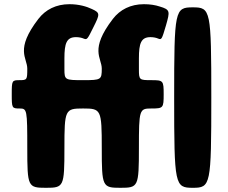

<svg xmlns="http://www.w3.org/2000/svg" viewBox="-20 -895 1087 915"><path d="M73 -513C37 -513 36 -511 36 -446C36 -380 37 -378 73 -378C109 -378 110 -373 110 -189C110 -5 113 0 199 0C284 0 287 -5 287 -189C287 -373 290 -378 376 -378C462 -378 465 -373 465 -189C465 -5 468 0 554 0C639 0 642 -5 642 -189C642 -373 644 -378 701 -378C758 -378 760 -380 760 -446C760 -511 758 -513 701 -513C644 -513 642 -514 642 -565V-617C642 -688 652 -718 697 -718C712 -718 725 -715 734 -711C750 -705 751 -706 771 -774C790 -841 792 -849 741 -864C720 -871 695 -875 666 -875C602 -875 552 -849 518 -805C405 -658 465 -620 465 -568C465 -515 462 -513 376 -513C290 -513 287 -514 287 -565V-617C287 -688 297 -718 342 -718C357 -718 370 -715 379 -711C395 -705 396 -706 426 -767C456 -827 458 -834 418 -852C393 -864 356 -875 311 -875C247 -875 197 -849 163 -805C50 -658 110 -620 110 -568C110 -515 109 -513 73 -513ZM899 0C984 0 987 -12 987 -430C987 -848 984 -860 899 -860C813 -860 810 -848 810 -430C810 -12 813 0 899 0Z"/></svg>

Font: Hussar Print
Style: Bold
Weight: 700
Foundry: Cannot Into Space Fonts
Version: Version 2.00